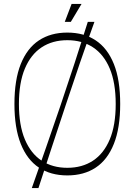

<svg xmlns="http://www.w3.org/2000/svg" viewBox="-20 -883 690 984"><path d="M325 16Q240 16 179.5 -24Q119 -64 86.5 -145.5Q54 -227 54 -350Q54 -474 86.5 -555Q119 -636 179.5 -676Q240 -716 325 -716Q410 -716 470.5 -676Q531 -636 563.5 -555Q596 -474 596 -350Q596 -227 563.5 -145.5Q531 -64 470.5 -24Q410 16 325 16ZM325 -23Q401 -23 456.5 -59.5Q512 -96 542.5 -168.5Q573 -241 573 -350Q573 -459 542.5 -531.5Q512 -604 456.5 -640.5Q401 -677 325 -677Q249 -677 193.5 -640.5Q138 -604 107.5 -531.5Q77 -459 77 -350Q77 -241 107.5 -168.5Q138 -96 193.5 -59.5Q249 -23 325 -23ZM143 81Q179 -21 216.5 -128.5Q254 -236 291 -345Q328 -454 363 -561.5Q398 -669 430 -771H464Q427 -669 390 -561.5Q353 -454 317 -345Q281 -236 245.5 -128.5Q210 -21 177 81ZM312 -771 347 -863H398L343 -771Z"/></svg>

Font: Ojuju ExtraLight
Style: Regular
Weight: 200
Designer: Chisaokwu Joboson, Mirko Velimirovic
Foundry: Udi Foundry
Version: Version 1.000